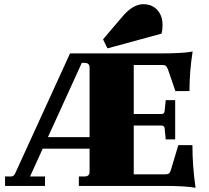

<svg xmlns="http://www.w3.org/2000/svg" viewBox="-20 -884 996 913"><path d="M491 -654 470 -697 562 -805Q612 -864 661 -864Q703 -864 728 -836.5Q753 -809 753 -765Q753 -742 748 -724ZM4 0V-45H34Q45 -45 52 -59L313 -630H741Q851 -630 896 -639Q881 -545 881 -451H814L779 -553Q774 -566 769 -570.5Q764 -575 752 -575H616V-342H749Q761 -342 763 -356L768 -408H813V-221H768L763 -273Q761 -287 749 -287H616V-55H766Q778 -55 783.5 -59.5Q789 -64 793 -77L828 -194H895Q895 -93 910 9Q865 0 755 0H355V-45H383Q406 -45 406 -68V-177H183L123 -45H194V0ZM383 -585H369L208 -232H406V-562Q406 -585 383 -585Z"/></svg>

Font: Arapey Black
Style: Regular
Weight: 900
Designer: Eduardo Rodriguez Tunni
Foundry: Eduardo Rodriguez Tunni
Version: Version 4.000